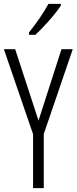

<svg xmlns="http://www.w3.org/2000/svg" viewBox="-20 -967 394 987"><path d="M293 -939V-947H229C202 -898 171 -853 129 -800V-788H162C202 -825 264 -893 293 -939ZM178 -347 58 -714H0L150 -277V0H205V-278L354 -714H296Z"/></svg>

Font: Noto Sans Arabic ExtCond Light
Style: Regular
Weight: 300
Width: 2
Designer: Monotype Design Team, Nadine Chahine, Nizar Qandah and Khaled Hosny
Foundry: Monotype Imaging Inc.
Version: Version 2.012